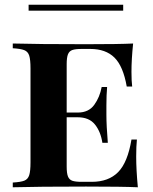

<svg xmlns="http://www.w3.org/2000/svg" viewBox="-20 -792 649 812"><path d="M563 0Q498 -3 344 -3Q138 -3 34 0V-20Q68 -22 83 -28Q98 -34 103.5 -51Q109 -68 109 -106V-502Q109 -540 103.5 -557Q98 -574 82.5 -580Q67 -586 34 -588V-608Q138 -605 344 -605Q484 -605 543 -608Q536 -541 536 -488Q536 -449 539 -426H516Q501 -512 464 -548.5Q427 -585 362 -585H325Q299 -585 286 -580.5Q273 -576 267.5 -562.5Q262 -549 262 -520V-316H309Q355 -316 378.5 -348.5Q402 -381 410 -424H433Q430 -390 430 -346V-306Q430 -261 436 -188H413Q406 -235 381.5 -265.5Q357 -296 309 -296H262V-88Q262 -59 267.5 -45.5Q273 -32 286 -27.5Q299 -23 325 -23H368Q439 -23 479.5 -64Q520 -105 536 -202H559Q556 -174 556 -130Q556 -73 563 0ZM501 -747H101V-772H501Z"/></svg>

Font: Playfair Display SC
Style: Bold
Weight: 700
Designer: Claus Eggers Sørensen
Foundry: Claus Eggers Sørensen
Version: Version 1.200; ttfautohint (v1.6)